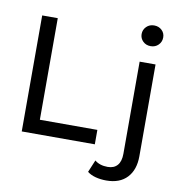

<svg xmlns="http://www.w3.org/2000/svg" viewBox="-100 -849 1077 1141"><g transform="rotate(10 439.0 -278.5)"><path d="M72 -700V0H513V-87H166V-700ZM552 192C572 197.3 593.7 200 617 200C671 200 712.7 184.3 742 153C771.3 121.7 786 78.7 786 24V-530H690V26C690 56.7 683.2 79.8 669.5 95.5C655.8 111.2 636.3 119 611 119C579 119 553 110.7 533 94L502 168C515.3 178.7 532 186.7 552 192ZM691.5 -650C703.8 -638 719.3 -632 738 -632C756.7 -632 772.2 -638.2 784.5 -650.5C796.8 -662.8 803 -678 803 -696C803 -713.3 796.8 -727.8 784.5 -739.5C772.2 -751.2 756.7 -757 738 -757C719.3 -757 703.8 -750.8 691.5 -738.5C679.2 -726.2 673 -711.3 673 -694C673 -676.7 679.2 -662 691.5 -650Z"/></g></svg>

Font: Rookery
Style: Regular
Weight: 400
Designer: Ryan Kimball / Julieta Ulanovsky
Foundry: Motorola Mobility LLC.
Version: Version 1.0